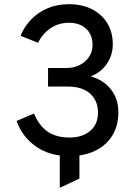

<svg xmlns="http://www.w3.org/2000/svg" viewBox="-20 -732 656 915"><path d="M265 163V-67.5H358.5V119ZM311 12Q217 12 151.5 -33.8Q86 -79.5 59 -155.5L142 -191Q166.5 -132 208 -104.2Q249.5 -76.5 311 -76.5Q372 -76.5 409.5 -108Q447 -139.5 447 -195.5Q447 -252 409.5 -285.8Q372 -319.5 302.5 -319.5H209V-408H297.5Q332 -408 360 -422.2Q388 -436.5 404.5 -461.2Q421 -486 421 -517.5Q421 -567 390.2 -595.2Q359.5 -623.5 308.5 -623.5Q259 -623.5 220.2 -597Q181.5 -570.5 161.5 -528L78 -561.5Q96 -606 129.2 -640Q162.5 -674 208 -693Q253.5 -712 308 -712Q372 -712 419 -687.8Q466 -663.5 491.8 -620.5Q517.5 -577.5 517.5 -521Q517.5 -470 489.8 -428.8Q462 -387.5 412.5 -368Q473 -351 508.5 -306.2Q544 -261.5 544 -196.5Q544 -132 514.8 -85.2Q485.5 -38.5 433 -13.2Q380.5 12 311 12Z"/></svg>

Font: Overpass Mono Medium
Style: Regular
Weight: 500
Monospace: yes
Designer: Delve Withrington, Dave Bailey
Foundry: Delve Fonts LLC
Version: Version 4.000